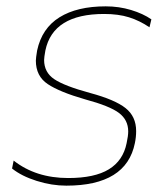

<svg xmlns="http://www.w3.org/2000/svg" viewBox="-20 -570 530 605"><path d="M18 -39 23 -64Q93 -9 195 -9Q278 -9 323 -36.5Q368 -64 379 -119Q384 -142 384 -156Q384 -192 355 -214Q326 -236 248 -257Q168 -280 130.5 -305Q93 -330 93 -379Q93 -387 97 -411Q112 -481 167.5 -515.5Q223 -550 313 -550Q355 -550 393 -538.5Q431 -527 457 -509L451 -484Q420 -505 386.5 -515.5Q353 -526 308 -526Q147 -526 123 -411Q119 -389 119 -381Q119 -342 151 -320.5Q183 -299 264 -277Q342 -256 375.5 -229.5Q409 -203 409 -157Q409 -138 405 -119Q378 15 189 15Q143 15 95.5 0Q48 -15 18 -39Z"/></svg>

Font: Prompt Thin
Style: Italic
Weight: 250
Italic angle: -12°
Designer: Katatrad Team
Foundry: CadsonDemak
Version: Version 1.001